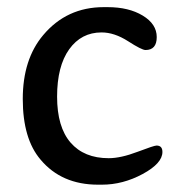

<svg xmlns="http://www.w3.org/2000/svg" viewBox="-20 -504 508 527"><path d="M259.8 2.9H249Q148.9 2.9 91.3 -65.9Q42.5 -123 42.5 -232.4Q42.5 -341.3 98.6 -407.7Q163.1 -484.4 264.6 -484.4H275.4Q333.5 -484.4 371.8 -461.2Q410.2 -438 410.2 -402.3Q410.2 -366.7 379.4 -366.7Q369.1 -366.7 331.5 -390.9Q293.9 -415 258.8 -415Q203.1 -415 169.9 -368.7Q136.7 -322.3 136.7 -238.8Q136.7 -155.3 173.8 -112.5Q210.9 -69.8 278.3 -69.8Q311.5 -69.8 357.2 -87.2Q402.8 -104.5 409.7 -104.5Q425.8 -104.5 425.8 -86.9Q425.8 -55.7 371.6 -26.4Q317.4 2.9 259.8 2.9Z"/></svg>

Font: Averia Libre Light
Style: Regular
Weight: 300
Version: Version 1.002